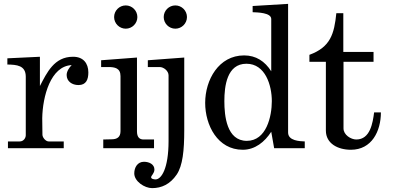

<svg xmlns="http://www.w3.org/2000/svg" viewBox="-20 -765 2030 991"><path d="M21 -35V0H309V-35H231C216 -35 199 -55 199 -70V-71C199 -78 198 -147 198 -155C200 -267 241 -424 350 -429C338 -417 324 -397 324 -378C324 -345 352 -326 385 -326C425 -326 436 -355 436 -391C436 -439 409 -472 358 -472H356C260 -472 222 -390 186 -321V-472L18 -464V-432C66 -431 113 -428 113 -369V-67C113 -53 102 -35 82 -35Z M513 -45V0H775V-45H721C700 -45 687 -57 687 -87V-468L502 -454V-419H539C572 -419 602 -414 602 -372V-88C602 -57 584 -46 556 -46ZM569 -677C569 -644 596 -617 629 -617C662 -617 689 -644 689 -677C689 -710 662 -737 629 -737C596 -737 569 -710 569 -677Z M673 130C673 171 726 206 765 206C814 206 858 186 892 136C923 90 931 12 931 -93V-468L743 -454V-419H804C825 -419 850 -399 850 -376V-37C850 107 812 161 783 161C776 161 760 159 760 150C760 141 777 130 777 110C777 83 750 70 723 70C690 70 673 99 673 130ZM825 -677C825 -644 852 -617 885 -617C918 -617 945 -644 945 -677C945 -710 918 -737 885 -737C852 -737 825 -710 825 -677Z M1233 8C1296 8 1346 -32 1380 -85L1395 0H1553V-35C1527 -36 1467 -38 1467 -81V-745L1284 -734V-702C1308 -701 1380 -700 1380 -667V-397C1347 -449 1301 -479 1240 -479C1109 -479 1039 -353 1039 -234C1039 -119 1103 8 1233 8ZM1252 -436C1350 -436 1383 -324 1383 -243C1383 -164 1355 -38 1254 -38C1150 -38 1138 -167 1138 -243C1138 -320 1151 -436 1252 -436Z M1662 -446V-91C1662 -24 1724 8 1791 8C1899 8 1946 -88 1946 -185H1911C1904 -131 1891 -45 1819 -45C1791 -45 1753 -69 1753 -102V-446H1908V-497H1752V-697H1716C1705 -590 1686 -522 1577 -482V-446Z"/></svg>

Font: MusAnalysis
Style: Regular
Weight: 400
Version: Version 2.0